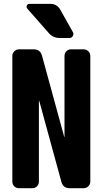

<svg xmlns="http://www.w3.org/2000/svg" viewBox="-20 -990 540 1010"><path d="M245.1 -969.7Q279.3 -969.7 296.9 -939.5L363.3 -821.3Q369.1 -811.5 363.3 -800.8Q357.4 -790 344.7 -790H294.9Q258.8 -790 236.3 -816.4L124 -944.3Q117.2 -952.1 121.1 -960.9Q125 -969.7 134.8 -969.7ZM419.9 -730.5Q434.6 -730.5 444.8 -720.2Q455.1 -710 455.1 -695.3V-35.2Q455.1 -20.5 444.8 -10.3Q434.6 0 419.9 0H346.7Q311.5 0 302.7 -34.2L186.5 -459Q186.5 -460 185.5 -460Q184.6 -460 184.6 -459V-35.2Q184.6 -20.5 174.8 -10.3Q165 0 150.4 0H80.1Q65.4 0 55.2 -9.8Q44.9 -19.5 44.9 -35.2V-695.3Q44.9 -710 55.2 -720.2Q65.4 -730.5 80.1 -730.5H157.2Q192.4 -730.5 201.2 -696.3L317.4 -271.5Q317.4 -270.5 318.4 -270Q319.3 -269.5 319.3 -271.5V-695.3Q319.3 -710 329.1 -720.2Q338.9 -730.5 353.5 -730.5Z"/></svg>

Font: Rounded-L Mgen+ 1m bold
Style: Bold
Weight: 700
Designer: [Source Han Sans]
Ryoko NISHIZUKA  (kana & ideographs); Paul D. Hunt (Latin, Greek & Cyrillic); Wenlong ZHANG  (bopomofo
Version: Version 1.059.20150602